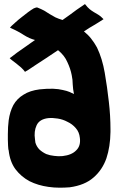

<svg xmlns="http://www.w3.org/2000/svg" viewBox="-20 -875 571 919"><path d="M155.3 -275.4Q168.9 -304.7 210.9 -309.6Q231.4 -311.5 255.9 -307.6Q281.2 -303.7 302.7 -292Q326.2 -281.2 342.8 -261.7Q359.4 -243.2 362.3 -214.8Q367.2 -176.8 344.7 -155.3Q323.2 -132.8 279.3 -127.9Q259.8 -126 239.3 -128.9Q218.8 -130.9 201.2 -137.7Q182.6 -146.5 168.9 -159.2Q155.3 -172.9 149.4 -192.4Q148.4 -197.3 147.5 -208Q141.6 -246.1 155.3 -275.4ZM245.1 -792Q231.4 -799.8 217.8 -807.6Q205.1 -816.4 191.4 -824.2Q176.8 -832 159.2 -838.9Q154.3 -840.8 141.6 -835Q129.9 -828.1 115.2 -817.4Q100.6 -806.6 85 -793.9Q68.4 -781.2 54.7 -768.6Q43 -757.8 35.2 -751Q27.3 -743.2 28.3 -742.2Q68.4 -724.6 94.7 -707Q121.1 -690.4 147.5 -683.6Q122.1 -666 100.6 -650.4Q79.1 -634.8 61.5 -623Q45.9 -611.3 36.1 -603.5Q26.4 -596.7 26.4 -596.7Q28.3 -593.8 37.1 -586.9Q45.9 -580.1 57.6 -571.3Q70.3 -561.5 81.1 -551.8Q92.8 -541 99.6 -531.2Q102.5 -533.2 116.2 -541Q129.9 -549.8 151.4 -564.5Q171.9 -578.1 199.2 -595.7Q226.6 -614.3 257.8 -634.8Q289.1 -609.4 302.7 -577.1Q317.4 -545.9 323.2 -515.6Q328.1 -493.2 328.1 -470.7Q329.1 -449.2 334 -424.8Q326.2 -428.7 313.5 -434.6Q299.8 -440.4 280.3 -444.3Q260.7 -449.2 234.4 -450.2Q207 -451.2 169.9 -447.3Q123 -441.4 92.8 -421.9Q61.5 -403.3 43.9 -372.1Q27.3 -340.8 21.5 -298.8Q17.6 -268.6 17.6 -232.4Q17.6 -219.7 17.6 -206.1Q18.6 -196.3 18.6 -177.7Q18.6 -171.9 19.5 -166Q19.5 -160.2 21.5 -155.3Q27.3 -101.6 53.7 -65.4Q81.1 -29.3 121.1 -7.8Q162.1 12.7 211.9 19.5Q238.3 23.4 265.6 23.4Q289.1 23.4 313.5 21.5Q385.7 11.7 427.7 -25.4Q469.7 -61.5 489.3 -117.2Q507.8 -172.9 508.8 -243.2Q508.8 -250 508.8 -256.8Q508.8 -320.3 501 -387.7Q493.2 -458 481.4 -526.4Q469.7 -594.7 444.3 -647.5Q431.6 -670.9 416 -690.4Q401.4 -709 381.8 -724.6Q396.5 -734.4 407.2 -741.2Q418 -748 428.7 -753.9Q440.4 -760.7 451.2 -767.6Q461.9 -774.4 475.6 -783.2Q461.9 -797.9 450.2 -804.7Q439.5 -811.5 428.7 -817.4Q418.9 -823.2 409.2 -831.1Q399.4 -838.9 386.7 -855.5Q376 -848.6 346.7 -828.1Q318.4 -806.6 279.3 -779.3Q259.8 -785.2 245.1 -792Z"/></svg>

Font: Londrina Solid
Style: NNS
Weight: 400
Designer: Marcelo Magalhaes
Version: Version 1.002